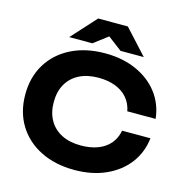

<svg xmlns="http://www.w3.org/2000/svg" viewBox="-137 -1100 1202 1244"><g transform="rotate(15 464.5 -478.0)"><path d="M896 -310Q885 -213 829 -139.5Q773 -66 681 -25Q589 16 472 16Q342 16 244.5 -33Q147 -82 93 -170Q39 -258 39 -375Q39 -492 93 -580Q147 -668 244.5 -717Q342 -766 472 -766Q589 -766 681 -725Q773 -684 829 -611Q885 -538 896 -440H706Q696 -491 665.5 -527Q635 -563 585.5 -582.5Q536 -602 471 -602Q396 -602 342 -574.5Q288 -547 259 -496Q230 -445 230 -375Q230 -305 259 -254Q288 -203 342 -175.5Q396 -148 471 -148Q536 -148 585.5 -167Q635 -186 665.5 -222Q696 -258 706 -310ZM368 -972H567L718 -807H562L425 -911H510L373 -807H218Z"/></g></svg>

Font: Unbounded SemiBold
Style: Regular
Weight: 600
Designer: Luke Prowse, Jean-Baptiste Morizot, Fátima Lázaro, Florian Runge
Foundry: NaN
Version: Version 1.700